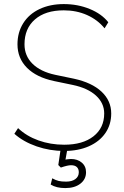

<svg xmlns="http://www.w3.org/2000/svg" viewBox="-20 -747 622 960"><path d="M300.8 -23.4Q393.6 -23.4 447.3 -65.4Q501 -107.4 501 -179.7Q501 -231.4 460 -269Q418.9 -306.6 343.8 -322.3Q281.2 -335.9 250 -341.8Q162.1 -360.4 114.7 -408.2Q67.4 -456.1 67.4 -525.4Q67.4 -585 96.2 -630.9Q125 -676.8 177.7 -701.7Q230.5 -726.6 298.8 -726.6Q369.1 -726.6 428.7 -702.1Q488.3 -677.7 521.5 -635.7L502.9 -605.5Q467.8 -648.4 415 -671.9Q362.3 -695.3 298.8 -695.3Q207 -695.3 154.8 -649.9Q102.5 -604.5 102.5 -525.4Q102.5 -467.8 142.6 -428.2Q182.6 -388.7 255.9 -373L349.6 -353.5Q439.5 -334 487.8 -288.6Q536.1 -243.2 536.1 -179.7Q536.1 -124 506.8 -81.5Q477.5 -39.1 424.3 -15.6Q371.1 7.8 300.8 7.8Q229.5 7.8 163.1 -15.1Q96.7 -38.1 51.8 -78.1L70.3 -106.4Q112.3 -66.4 172.4 -44.9Q232.4 -23.4 300.8 -23.4ZM233.4 175.8 241.2 144.5Q258.8 154.3 273.4 157.7Q288.1 161.1 310.5 161.1Q339.8 161.1 356.9 148.4Q374 135.7 374 114.3Q374 97.7 364.3 88.4Q354.5 79.1 335 79.1Q318.4 79.1 284.2 90.8L271.5 78.1L286.1 -20.5H320.3L306.6 55.7L290 54.7Q317.4 47.9 335 47.9Q367.2 47.9 388.7 65.9Q410.2 84 410.2 114.3Q410.2 149.4 381.8 171.4Q353.5 193.4 306.6 193.4Q261.7 193.4 233.4 175.8Z"/></svg>

Font: Min Sans VF VF
Style: Regular
Weight: 400
Designer: Jinseong-Kim, NotoSansCJK, Nunito
Foundry: Jinseong-Kim
Version: Version 1.420;Glyphs 3.1.2 (3151)